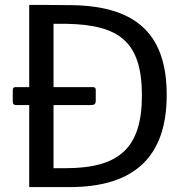

<svg xmlns="http://www.w3.org/2000/svg" viewBox="-20 -762 763 782"><path d="M273 -741C210 -742 107 -742 99 -742V-407H42C35 -407 32 -403 32 -394V-349C32 -339 35 -334 47 -334H99V0H263C532 0 659 -128 659 -375C659 -612 546 -737 273 -741ZM247 -77H198V-334H351C364 -334 370 -339 370 -351V-395C370 -403 367 -407 360 -407H198V-665H251C466 -661 558 -592 558 -373C558 -157 463 -77 247 -77Z"/></svg>

Font: 18Franklin
Style: Regular
Weight: 400
Designer: Pablo Impallari, Rodrigo Fuenzalida (Modified by Dan O. Williams)
Version: Version 0.025;PS 000.025;hotconv 1.0.88;makeotf.lib2.5.64775